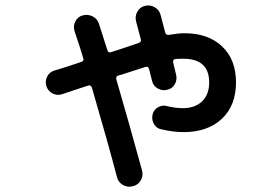

<svg xmlns="http://www.w3.org/2000/svg" viewBox="-20 -640 1040 713"><path d="M210 -290Q192.4 -284.2 175.3 -293Q158.2 -301.8 152.3 -319.8Q146.5 -337.9 154.8 -355Q163.1 -372.1 181.6 -377.9Q221.7 -389.6 282.2 -410.2Q293 -414.1 289.1 -423.8Q279.3 -458 256.8 -524.4Q251 -543 259.8 -560.5Q268.6 -578.1 287.6 -583Q306.6 -587.9 324.2 -579.1Q341.8 -570.3 347.7 -550.8Q352.5 -534.2 363.3 -502Q374 -469.7 378.9 -453.1Q382.8 -442.4 392.6 -446.3Q414.1 -453.1 447.8 -464.4Q481.4 -475.6 495.1 -480.5Q505.9 -484.4 502.9 -494.1Q500 -504.9 494.1 -527.3Q488.3 -549.8 485.4 -560.5Q480.5 -579.1 489.7 -596.2Q499 -613.3 518.1 -618.2Q537.1 -623 554.2 -613.3Q571.3 -603.5 576.2 -585L593.8 -518.6Q596.7 -508.8 608.4 -510.7Q641.6 -516.6 665 -516.6Q752.9 -516.6 804.7 -467.8Q856.4 -418.9 856.4 -334Q856.4 -248 803.7 -198.7Q751 -149.4 662.1 -149.4Q623 -149.4 577.1 -160.2Q559.6 -164.1 550.8 -181.2Q542 -198.2 546.9 -215.8Q550.8 -232.4 566.9 -241.7Q583 -251 599.6 -246.1Q630.9 -238.3 659.2 -238.3Q704.1 -238.3 730.5 -263.7Q756.8 -289.1 756.8 -334Q756.8 -421.9 660.2 -421.9Q641.6 -421.9 630.9 -420.9Q621.1 -418.9 623 -408.2Q625 -400.4 628.4 -385.3Q631.8 -370.1 633.8 -363.3Q638.7 -344.7 629.4 -327.6Q620.1 -310.5 600.6 -306.6Q583 -301.8 565.9 -311.5Q548.8 -321.3 544.9 -338.9Q543 -345.7 539.1 -361.8Q535.2 -377.9 533.2 -384.8Q530.3 -394.5 520.5 -391.6L429.7 -362.3Q428.7 -362.3 425.3 -361.3Q421.9 -360.4 418.9 -359.4Q409.2 -356.4 412.1 -344.7Q460.9 -177.7 507.8 -5.9Q512.7 12.7 502.9 29.8Q493.2 46.9 472.7 51.8Q454.1 56.6 436.5 46.9Q418.9 37.1 414.1 16.6Q382.8 -103.5 321.3 -314.5Q317.4 -325.2 307.6 -322.3Q292 -317.4 258.3 -306.2Q224.6 -294.9 210 -290Z"/></svg>

Font: Rounded-X Mgen+ 2m medium
Style: Regular
Weight: 500
Designer: [Source Han Sans]
Ryoko NISHIZUKA  (kana & ideographs); Paul D. Hunt (Latin, Greek & Cyrillic); Wenlong ZHANG  (bopomofo
Version: Version 1.059.20150602